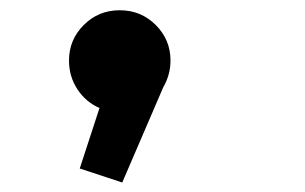

<svg xmlns="http://www.w3.org/2000/svg" viewBox="-20 -210 610 384"><path d="M321 -89Q321 -60.5 306.5 -35.5L224.5 155L139.5 127L179 6Q151.5 -6 134.8 -31.5Q118 -57 118 -89Q118 -130.5 147.5 -160Q177 -189.5 219.5 -189.5Q262 -189.5 291.5 -160Q321 -130.5 321 -89Z"/></svg>

Font: League Mono Narrow ExtraBold
Style: Regular
Weight: 800
Width: 3
Designer: Tyler Finck
Foundry: The League of Moveable Type / Tyler Finck
Version: Version 2.210